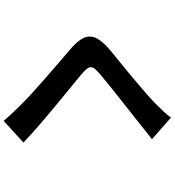

<svg xmlns="http://www.w3.org/2000/svg" viewBox="27 -891 946 1040"><g transform="rotate(90 500.0 -371.0)"><path d="M734 -721 617 -824C601 -800 569 -768 540 -739C473 -674 336 -563 257 -499C157 -415 149 -362 249 -277C340 -199 487 -74 548 -11C578 19 607 50 635 82L752 -25C650 -124 460 -274 385 -337C331 -384 330 -395 383 -441C450 -498 582 -600 647 -652C670 -671 703 -697 734 -721Z"/></g></svg>

Font: Noto Sans TC
Style: Bold
Weight: 700
Designer: Ryoko NISHIZUKA 西塚涼子 (kana, bopomofo & ideographs); Paul D. Hunt (Latin, Greek & Cyrillic); Sandoll Communications 산돌커뮤니
Foundry: Adobe
Version: Version 2.004;hotconv 1.0.118;makeotfexe 2.5.65603